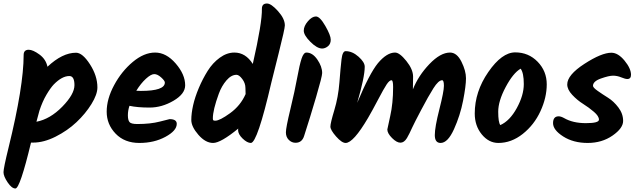

<svg xmlns="http://www.w3.org/2000/svg" viewBox="-46 -828 3633 1096"><path d="M388 -527Q425 -527 467.5 -461Q510 -395 510 -329Q510 -289 476 -234Q442 -179 390.5 -130.5Q339 -82 271.5 -48Q204 -14 143 -14H131Q68 248 42 248Q21 248 -2.5 213Q-26 178 -26 155Q-26 132 3 14Q89 -336 89 -514Q89 -544 118 -544Q142 -544 179 -517Q216 -490 225 -447Q310 -527 388 -527ZM350 -394Q308 -394 261 -346Q242 -326 219 -287Q196 -248 179 -196L162 -133Q240 -148 309.5 -219Q379 -290 379 -342Q379 -394 350 -394Z M693 -224Q684 -197 684 -170Q684 -143 693 -131.5Q702 -120 738 -120Q813 -120 866.5 -134Q920 -148 922 -148Q963 -148 963 -121Q963 -82 898.5 -47Q834 -12 749.5 -12Q665 -12 614 -65Q563 -118 563 -190.5Q563 -263 605.5 -342Q648 -421 712 -474.5Q776 -528 839.5 -528Q903 -528 957 -465.5Q1011 -403 1011 -341Q1011 -292 944.5 -253Q878 -214 808 -214Q738 -214 693 -224ZM732 -310Q741 -309 758 -309Q895 -309 895 -357Q895 -367 874 -386Q853 -405 834.5 -405Q816 -405 787 -378.5Q758 -352 732 -310Z M1478 -808Q1502 -808 1541 -764.5Q1580 -721 1580 -683Q1580 -664 1545 -525Q1510 -386 1503 -357Q1423 -12 1386 -12Q1365 -12 1339 -37Q1313 -62 1313 -86Q1313 -91 1314 -94Q1214 -12 1170.5 -12Q1127 -12 1086.5 -58.5Q1046 -105 1046 -143Q1046 -181 1056.5 -227.5Q1067 -274 1089 -326Q1111 -378 1139.5 -423.5Q1168 -469 1208.5 -498.5Q1249 -528 1292 -528Q1356 -528 1397 -463Q1451 -700 1449 -778Q1449 -808 1478 -808ZM1183 -139Q1208 -139 1267.5 -182Q1327 -225 1356 -291Q1355 -299 1355 -326Q1355 -353 1337 -377Q1319 -401 1304 -401Q1274 -401 1246.5 -369Q1219 -337 1203 -293Q1169 -200 1169 -152Q1169 -144 1171.5 -141.5Q1174 -139 1183 -139Z M1793 -551Q1764 -551 1726 -589Q1688 -627 1688 -653Q1688 -679 1711.5 -706.5Q1735 -734 1757.5 -734Q1780 -734 1811 -680Q1842 -626 1842 -601.5Q1842 -577 1826 -564Q1810 -551 1793 -551ZM1703 -528Q1738 -528 1765.5 -488Q1793 -448 1793 -411Q1793 -392 1758.5 -274.5Q1724 -157 1690 -52Q1678 -13 1641 -13Q1619 -13 1602.5 -29.5Q1586 -46 1586 -72.5Q1586 -99 1611.5 -204.5Q1637 -310 1650.5 -384.5Q1664 -459 1675.5 -493.5Q1687 -528 1703 -528Z M2523 -528Q2562 -528 2588 -476Q2614 -424 2614 -381Q2614 -338 2597.5 -253.5Q2581 -169 2545.5 -90.5Q2510 -12 2469 -12Q2436 -12 2436 -57Q2436 -102 2462 -204Q2488 -306 2488 -338Q2488 -370 2478 -370Q2457 -370 2428 -324Q2399 -278 2358.5 -201Q2318 -124 2308 -102Q2298 -80 2291.5 -67Q2285 -54 2277 -40Q2245 13 2192 -40Q2165 -67 2165 -89Q2165 -93 2181.5 -165.5Q2198 -238 2198 -331Q2198 -370 2189 -370Q2177 -370 2161 -346Q2145 -322 2112 -259Q2079 -196 2055 -155Q1971 -12 1927 -12Q1905 -12 1872.5 -49Q1840 -86 1840 -105.5Q1840 -125 1862.5 -199.5Q1885 -274 1891.5 -358Q1898 -442 1903.5 -489Q1909 -536 1927 -536Q1965 -536 2000.5 -504.5Q2036 -473 2036 -447Q2036 -388 1993 -241Q2063 -408 2111 -467Q2162 -528 2209 -528Q2235 -528 2273.5 -480Q2312 -432 2312 -390.5Q2312 -349 2311 -318Q2342 -396 2405 -462Q2468 -528 2523 -528Z M2926 -436Q2883 -411 2840.5 -331Q2798 -251 2798 -190.5Q2798 -130 2810 -114Q2864 -138 2904 -211Q2944 -284 2944 -348Q2944 -412 2926 -436ZM2799 -12Q2744 -12 2704 -61Q2664 -110 2664 -180Q2664 -305 2741.5 -417Q2819 -529 2895 -529Q2971 -529 3023 -475.5Q3075 -422 3075 -346.5Q3075 -271 3039 -193Q3003 -115 2938 -63.5Q2873 -12 2799 -12Z M3444 -527Q3482 -527 3519 -482Q3556 -437 3556 -401Q3556 -377 3535 -377Q3523 -377 3500 -386.5Q3477 -396 3453.5 -396Q3430 -396 3384.5 -380Q3339 -364 3339 -338Q3339 -328 3366 -309Q3393 -290 3425 -270Q3457 -250 3484 -214.5Q3511 -179 3511 -137.5Q3511 -96 3450.5 -54Q3390 -12 3308.5 -12Q3227 -12 3169 -49Q3111 -86 3111 -125Q3111 -164 3143 -164Q3156 -164 3174 -154Q3224 -125 3298.5 -125Q3373 -125 3373 -145Q3373 -165 3344.5 -189.5Q3316 -214 3282.5 -235Q3249 -256 3220.5 -286.5Q3192 -317 3192 -346Q3192 -400 3290 -463.5Q3388 -527 3444 -527Z"/></svg>

Font: Kalam
Style: Bold
Weight: 700
Version: Version 2.001;PS 1.0;hotconv 1.0.79;makeotf.lib2.5.61930; tt